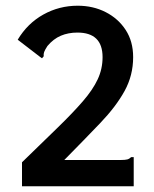

<svg xmlns="http://www.w3.org/2000/svg" viewBox="-20 -652 540 672"><path d="M57 -84Q129 -154 182 -205.5Q235 -257 270 -297.5Q305 -338 322 -374.5Q339 -411 339 -452Q339 -538 251 -538Q219 -538 193 -527Q167 -516 146 -491Q137 -477 134.5 -470Q132 -463 133 -455L127 -448L120 -453L42 -513Q76 -570 131.5 -601Q187 -632 252 -632Q306 -632 350 -609.5Q394 -587 420 -547Q446 -507 446 -452Q446 -388 416 -333.5Q386 -279 331.5 -222Q277 -165 205 -92H402Q418 -92 425.5 -94Q433 -96 439 -102H448V0H57Z"/></svg>

Font: Ligconsolata
Style: Bold
Weight: 700
Monospace: yes
Designer: Raph Levien, Cyreal, Brenton Simpson
Foundry: Raph Levien, Cyreal, Google
Version: Version 3.001; ttfautohint (v1.8.2.53-6de2)